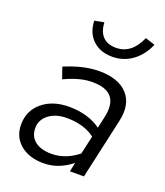

<svg xmlns="http://www.w3.org/2000/svg" viewBox="-135 -813 785 912"><g transform="rotate(20 258.0 -357.0)"><path d="M191 7Q118 7 73.5 -30.5Q29 -68 29 -130Q29 -200 81 -243.5Q133 -287 216 -287Q263 -287 304.5 -275Q346 -263 377 -240L390 -299Q420 -435 279 -435Q249 -435 215.5 -426.5Q182 -418 139 -398L119 -455Q214 -495 292 -495Q390 -495 436 -444.5Q482 -394 462 -305L394 0H323L333 -46Q299 -19 264 -6Q229 7 191 7ZM212 -48Q282 -48 345 -98L366 -191Q311 -233 223 -233Q168 -233 133 -206Q98 -179 98 -138Q98 -95 128 -71.5Q158 -48 212 -48ZM325 -580Q264 -580 226.5 -615.5Q189 -651 187 -712L235 -721Q237 -675 260.5 -650.5Q284 -626 327 -626Q406 -626 446 -718L495 -702Q470 -644 425.5 -612Q381 -580 325 -580Z"/></g></svg>

Font: Red Hat Text VF
Style: Italic
Weight: 400
Italic angle: -12°
Designer: Pentagram, MCKL
Foundry: Pentagram, MCKL
Version: Version 1.023